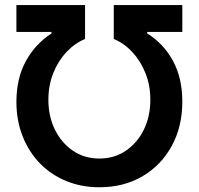

<svg xmlns="http://www.w3.org/2000/svg" viewBox="-20 -748 805 777"><path d="M46.4 -336.4Q46.9 -432.6 85.2 -501.7Q123.5 -570.8 188.5 -612.8V-618.7H46.4V-727.5H324.2V-590.3Q282.7 -573.2 249 -537.4Q215.3 -501.5 195.6 -452.1Q175.8 -402.8 175.8 -344.2Q175.8 -276.9 202.4 -223.1Q229 -169.4 275.4 -137.9Q321.8 -106.4 382.3 -106.4Q442.4 -106.4 489 -137.9Q535.6 -169.4 562 -223.1Q588.4 -276.9 588.4 -344.2Q588.4 -402.8 568.6 -452.1Q548.8 -501.5 515.4 -537.4Q481.9 -573.2 440.4 -590.3V-727.5H717.8V-618.7H575.7V-612.8Q641.6 -571.8 679.7 -502.2Q717.8 -432.6 717.8 -336.4Q717.8 -235.4 674.8 -157Q631.8 -78.6 556.2 -34.4Q480.5 9.8 382.3 9.8Q309.1 9.8 247.6 -15.6Q186 -41 141.1 -87.4Q96.2 -133.8 71.3 -197.3Q46.4 -260.7 46.4 -336.4Z"/></svg>

Font: Inter 20pt SemiBold
Style: Regular
Weight: 600
Version: Version 4.001;git-66647c0bb